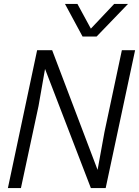

<svg xmlns="http://www.w3.org/2000/svg" viewBox="-20 -952 704 972"><path d="M20 0 168 -698H244L474 -92L509 -284L597 -698H664L515 0H440L208 -603L175 -415L86 0ZM309 -932H372L440 -807L558 -932H628L469 -767H398Z"/></svg>

Font: Azeret Mono ExtraLight
Style: Italic
Weight: 250
Italic angle: -12°
Designer: Martin Vácha
Foundry: Displaay
Version: Version 1.002